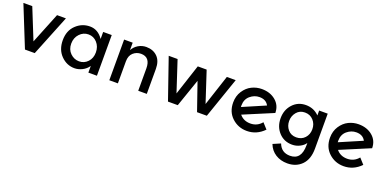

<svg xmlns="http://www.w3.org/2000/svg" viewBox="-13 -1343 4706 2359"><g transform="rotate(20 2340.0 -164.0)"><path d="M222 0 8 -532H124L286 -130L448 -532H564L350 0Z M1051 -440V-532H1163V0H1051V-87Q1019 -41 969.5 -16.5Q920 8 870 8Q769 8 694 -68Q619 -144 619 -268Q619 -392 696 -466Q773 -540 878 -540Q983 -540 1051 -440ZM731 -263.5Q731 -187 780 -139Q829 -91 895 -91Q961 -91 1007 -139.5Q1053 -188 1053 -264Q1053 -340 1007 -391Q961 -442 894 -442Q827 -442 779 -391Q731 -340 731 -263.5Z M1437 -288V0H1325V-532H1437V-435Q1464 -484 1511.5 -512Q1559 -540 1614 -540Q1704 -540 1759.5 -485Q1815 -430 1815 -326V0H1703V-292Q1703 -439 1581 -439Q1523 -439 1480 -400.5Q1437 -362 1437 -288Z M2220 0H2092L1908 -532H2024L2156 -130L2288 -532H2404L2536 -130L2668 -532H2784L2600 0H2472L2346 -364Z M3125 -540Q3234 -540 3306 -479.5Q3378 -419 3379 -322L3380 -320L2992 -157Q3044 -93 3133.5 -93Q3223 -93 3281 -163L3347 -90Q3252 8 3123 8Q3010 8 2929 -67Q2848 -142 2848 -265Q2848 -350 2890 -414.5Q2932 -479 2994 -509.5Q3056 -540 3125 -540ZM2956 -263Q2956 -250 2957 -244L3252 -371Q3218 -437 3131 -437Q3065 -437 3010.5 -391Q2956 -345 2956 -263Z M3727 113Q3875 113 3875 -78V-108Q3853 -73 3805.5 -48.5Q3758 -24 3704 -24Q3598 -24 3530 -98Q3462 -172 3462 -282Q3462 -392 3530 -466Q3598 -540 3701.5 -540Q3805 -540 3875 -468V-532H3987V-75Q3987 64 3914.5 138Q3842 212 3727 212Q3639 212 3572.5 170Q3506 128 3476 50L3574 8Q3614 113 3727 113ZM3572 -286.5Q3572 -221 3612.5 -173.5Q3653 -126 3721.5 -126Q3790 -126 3832.5 -172Q3875 -218 3875 -286.5Q3875 -355 3832 -402.5Q3789 -450 3721 -450Q3653 -450 3612.5 -401Q3572 -352 3572 -286.5Z M4391 -540Q4500 -540 4572 -479.5Q4644 -419 4645 -322L4646 -320L4258 -157Q4310 -93 4399.5 -93Q4489 -93 4547 -163L4613 -90Q4518 8 4389 8Q4276 8 4195 -67Q4114 -142 4114 -265Q4114 -350 4156 -414.5Q4198 -479 4260 -509.5Q4322 -540 4391 -540ZM4222 -263Q4222 -250 4223 -244L4518 -371Q4484 -437 4397 -437Q4331 -437 4276.5 -391Q4222 -345 4222 -263Z"/></g></svg>

Font: Montserrat Alternates
Style: Regular
Weight: 400
Designer: Julieta Ulanovsky
Foundry: Julieta Ulanovsky
Version: Version 2.001